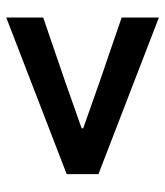

<svg xmlns="http://www.w3.org/2000/svg" viewBox="24 -690 540 629"><g transform="rotate(-90 294.5 -376.0)"><path d="M38 -324V-428L551 -626V-505L341 -433L188 -379V-374L341 -320L551 -248V-126Z"/></g></svg>

Font: Noto Sans Tobesmart edit
Style: Bold
Weight: 700
Designer: Ryoko NISHIZUKA  (kana & ideographs); Paul D. Hunt (Latin, Greek & Cyrillic); Wenlong ZHANG  (bopomofo); Sandoll Communi
Foundry: Adobe Systems Incorporated
Version: Version 1.005 Oct 7, 2021